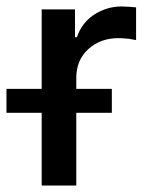

<svg xmlns="http://www.w3.org/2000/svg" viewBox="-58 -574 462 594"><path d="M174 -545V-459H180Q195 -503 232 -528Q272 -554 318 -554L342 -553Q348 -552 353 -552Q358 -552 363 -551V-450L341 -454Q319 -456 308 -456Q252 -456 214 -421Q178 -387 178 -333V0H71V-545ZM288 -299V-225H-38V-299Z"/></svg>

Font: Sinter Medium
Style: Regular
Weight: 500
Foundry: Adobe & rsms
Version: Version 1.000